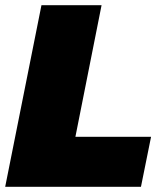

<svg xmlns="http://www.w3.org/2000/svg" viewBox="-25 -721 629 741"><path d="M266 -193H558L519 0H-5L135 -701H367Z"/></svg>

Font: TypoPRO Montserrat
Style: Italic
Weight: 900
Italic angle: -11.3°
Designer: Julieta Ulanovsky
Foundry: Julieta Ulanovsky
Version: Version 6.001